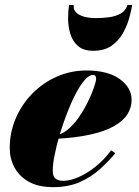

<svg xmlns="http://www.w3.org/2000/svg" viewBox="-20 -760 572 790"><path d="M198.5 10Q138 10 98.5 -12.2Q59 -34.5 39.5 -71Q20 -107.5 20 -150Q20 -215.5 45 -273.5Q70 -331.5 113.8 -375.8Q157.5 -420 214.5 -445Q271.5 -470 335.5 -470Q423.5 -470 472.5 -434.8Q521.5 -399.5 521.5 -349Q521.5 -317 504 -289.5Q486.5 -262 448.8 -240.8Q411 -219.5 350.2 -206Q289.5 -192.5 202.5 -188.5V-202.5Q230.5 -204 256.5 -225Q282.5 -246 304 -277Q325.5 -308 341.5 -340.8Q357.5 -373.5 366.5 -399.8Q375.5 -426 375.5 -436Q375.5 -443 372.8 -447.2Q370 -451.5 362 -451.5Q346.5 -451.5 328 -430.2Q309.5 -409 291 -373.2Q272.5 -337.5 255.8 -294.2Q239 -251 225.8 -206.5Q212.5 -162 204.8 -122.8Q197 -83.5 197 -57Q197 -34 208.5 -25Q220 -16 240 -16Q268 -16 302.8 -31Q337.5 -46 372.8 -74Q408 -102 437.5 -141.5L454.5 -129.5Q427.5 -97 392 -64.8Q356.5 -32.5 309.2 -11.2Q262 10 198.5 10ZM364 -551Q322.5 -551 300 -571.5Q277.5 -592 268.8 -622.5Q260 -653 260.2 -685Q260.5 -717 264 -739.5H283.5Q281 -721 292.8 -709.2Q304.5 -697.5 325.8 -691.5Q347 -685.5 374 -685.5Q401 -685.5 428 -689Q455 -692.5 475.8 -703.8Q496.5 -715 504.5 -739.5H524Q520.5 -717 511.5 -685Q502.5 -653 485.2 -622.5Q468 -592 438.5 -571.5Q409 -551 364 -551Z"/></svg>

Font: Bodoni Moda 11pt Black
Style: Italic
Weight: 900
Italic angle: -13°
Designer: Owen Earl
Foundry: indestructible type
Version: Version 2.004